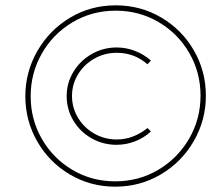

<svg xmlns="http://www.w3.org/2000/svg" viewBox="-20 -709 830 720"><path d="M752 -350Q752 -259 707 -180.5Q662 -102 584 -55.5Q506 -9 412 -9Q319 -9 241.5 -55Q164 -101 119.5 -179Q75 -257 75 -348Q75 -439 120 -517.5Q165 -596 242.5 -642.5Q320 -689 414 -689Q507 -689 584.5 -643.5Q662 -598 707 -520Q752 -442 752 -350ZM95 -348Q95 -261 137 -188Q179 -115 251.5 -72Q324 -29 412 -29Q501 -29 574 -72.5Q647 -116 689.5 -189.5Q732 -263 732 -350Q732 -437 690 -510Q648 -583 575 -626Q502 -669 414 -669Q325 -669 252 -625.5Q179 -582 137 -508.5Q95 -435 95 -348ZM546 -482 533 -468Q484 -511 418 -511Q372 -511 333.5 -489Q295 -467 272.5 -430Q250 -393 250 -349Q250 -305 272.5 -267.5Q295 -230 333.5 -208Q372 -186 418 -186Q450 -186 479.5 -197.5Q509 -209 533 -229L546 -216Q520 -192 486.5 -179Q453 -166 417 -166Q366 -166 323 -190.5Q280 -215 255 -257Q230 -299 230 -349Q230 -398 255.5 -440Q281 -482 324 -506.5Q367 -531 418 -531Q453 -531 486.5 -518Q520 -505 546 -482Z"/></svg>

Font: TypoPRO Montserrat
Style: Italic
Weight: 250
Italic angle: -11.3°
Designer: Julieta Ulanovsky
Foundry: Julieta Ulanovsky
Version: Version 6.001